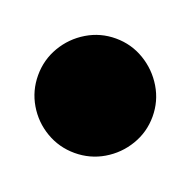

<svg xmlns="http://www.w3.org/2000/svg" viewBox="-87 -178 276 276"><g transform="rotate(20 50.5 -40.5)"><path d="M-37.3 -40Q-37.3 -16.3 -25.5 3.7Q-13.7 23.7 6.3 35.5Q26.3 47.3 50 47.3Q73.7 47.3 93.7 35.5Q113.7 23.7 125.7 3.7Q137.7 -16.3 137.7 -40Q137.7 -63.7 125.7 -83.7Q113.7 -103.7 93.7 -115.7Q73.7 -127.7 50 -127.7Q26.3 -127.7 6.3 -115.7Q-13.7 -103.7 -25.5 -83.7Q-37.3 -63.7 -37.3 -40Z"/></g></svg>

Font: Linefont Thin
Style: Regular
Weight: 100
Monospace: yes
Version: Version 3.002;gftools[0.9.33]